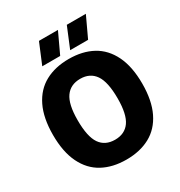

<svg xmlns="http://www.w3.org/2000/svg" viewBox="-218 -1099 1177 1257"><g transform="rotate(-30 371.0 -470.0)"><path d="M34 -370Q34 -498 75.5 -583Q117 -668 192.8 -709Q268.5 -750 371.5 -750Q474.5 -750 550 -709Q625.5 -668 667 -583Q708.5 -498 708.5 -370Q708.5 -242 667 -157Q625.5 -72 550 -31Q474.5 10 371.5 10Q268.5 10 192.8 -31Q117 -72 75.5 -157Q34 -242 34 -370ZM520.5 -366.5Q520.5 -491 482.8 -545.5Q445 -600 371.5 -600Q298 -600 260 -546.8Q222 -493.5 222 -373.5Q222 -248.5 259.5 -194.2Q297 -140 371.5 -140Q445 -140 482.8 -193.2Q520.5 -246.5 520.5 -366.5ZM198 -795 262.5 -950H406L333.5 -795ZM409 -795 473 -950H617L544.5 -795Z"/></g></svg>

Font: Encode Sans Semi Condensed ExBd
Style: Regular
Weight: 800
Width: 4
Designer: Multiple Designers
Foundry: Impallari Type
Version: Version 2.000